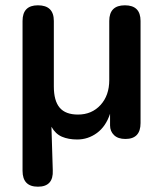

<svg xmlns="http://www.w3.org/2000/svg" viewBox="-20 -516 616 724"><path d="M123 188Q65 188 65 128V-437Q65 -496 123 -496Q183 -496 183 -437V-190Q183 -136 205 -110Q227 -84 274 -84Q326 -84 359 -120Q392 -156 392 -214V-437Q392 -496 451 -496Q510 -496 510 -437V-52Q510 8 453 8Q425 8 410 -6.5Q395 -21 395 -43V-87Q379 -39 345.5 -14.5Q312 10 271 10Q238 10 213.5 -0.5Q189 -11 174 -38L179 126Q182 188 123 188Z"/></svg>

Font: Chiron GoRound TC M
Style: Regular
Weight: 500
Designer: Ryoko NISHIZUKA 西塚涼子 (kana, bopomofo & ideographs); Paul D. Hunt (Latin, Greek & Cyrillic); Sandoll Communications 산돌커뮤니
Foundry: Adobe
Version: Version 1.000;hotconv 1.1.1;makeotfexe 2.6.0